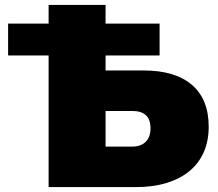

<svg xmlns="http://www.w3.org/2000/svg" viewBox="-20 -762 889 782"><path d="M410 -310V-165H519Q554 -165 573.5 -184.5Q593 -204 593 -240Q593 -310 519 -310ZM630 -536H410V-475H565Q693 -475 761.5 -416.5Q830 -358 830 -246Q830 -188 810 -142.5Q790 -97 752 -65.5Q714 -34 659 -17Q604 0 535 0H178V-536H13V-666H178V-742H410V-666H630Z"/></svg>

Font: Montserrat-Alt1 Black
Style: Regular
Weight: 900
Designer: Differentunic
Foundry: Differentunic
Version: Version 7.222